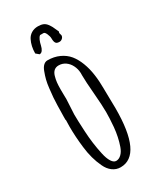

<svg xmlns="http://www.w3.org/2000/svg" viewBox="-217 -932 865 1027"><g transform="rotate(-30 215.0 -418.5)"><path d="M335.4 -478.5Q329.6 -520.5 315.7 -556.6Q301.8 -592.8 281.7 -617.7Q260.3 -643.6 228 -658.2Q195.8 -672.9 155.8 -672.9Q142.1 -672.9 130.9 -662.4Q119.6 -651.9 112.3 -631.8Q103.5 -608.9 98.1 -587.6Q92.8 -566.4 89.8 -539.1Q85.9 -505.4 84.2 -484.4Q82.5 -463.4 82 -436.5Q81.5 -425.3 81.5 -409.7Q80.6 -374.5 80.6 -366.7V-348.6Q82 -348.6 82 -343.8Q82 -333.5 81.5 -325.7Q81.1 -317.9 81.1 -305.7Q81.1 -243.7 89.4 -175.3Q97.7 -101.6 126 -42.5Q139.2 -13.7 161.1 2.4Q183.1 18.6 210 18.6Q343.3 18.6 343.3 -269L342.3 -325.7L341.3 -382.3V-389.6Q341.3 -437.5 335.4 -478.5ZM276.4 -525.9V-508.3Q276.4 -473.1 283.2 -392.6Q289.6 -317.9 289.6 -275.4Q289.6 -239.3 285.2 -186.5Q279.8 -127.4 262.2 -77.1Q253.4 -51.8 238.5 -37.4Q223.6 -22.9 206.1 -22.9Q190.9 -22.9 178.5 -42.7Q166 -62.5 158.7 -97.2Q143.1 -168 139.2 -243.2Q135.3 -314 135.3 -350.1Q135.3 -361.8 137.7 -396Q140.1 -430.2 140.1 -442.4Q140.1 -456.1 139.6 -469.2Q139.2 -482.4 139.2 -501.5Q139.2 -526.4 141.1 -544.7Q143.1 -563 148.4 -581.1Q159.7 -619.6 193.8 -619.6Q216.8 -619.6 235.4 -606.7Q253.9 -593.8 264.6 -572Q275.4 -550.3 276.4 -525.9ZM284.7 -771.5 286.1 -775.9 284.7 -779.8 282.7 -783.7Q273.9 -804.2 269.5 -812.5Q265.1 -820.8 255.9 -833.5Q246.6 -845.7 233.9 -850.8Q221.2 -856 202.1 -856Q179.2 -856 161.9 -845.5Q144.5 -835 135.3 -816.9Q117.7 -782.2 117.7 -737.3L136.2 -721.7Q147.5 -721.7 154.8 -732.2Q162.1 -742.7 165.5 -758.3Q168.9 -774.9 175 -789.3Q181.2 -803.7 189.5 -809.6H210.4Q218.8 -809.6 226.1 -792.7Q233.4 -775.9 233.4 -763.7Q233.4 -743.7 239.3 -734.9Q245.1 -726.1 261.7 -726.1Q272 -726.1 280 -733.6Q288.1 -741.2 288.1 -751.5L283.7 -767.6Z"/></g></svg>

Font: Amatica SC
Style: Bold
Weight: 400
Designer: Vernon Adams, Ben Nathan
Foundry: newtypography
Version: Version 2.000